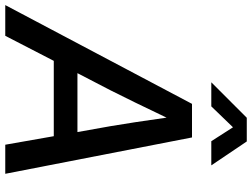

<svg xmlns="http://www.w3.org/2000/svg" viewBox="-172 -844 981 748"><g transform="rotate(90 319.0 -470.5)"><path d="M-34.7 0 350.1 -727.5H481L622.6 0H509.3L476.1 -189H182.6L85 0ZM230.5 -281.2H460L437 -410.2Q429.7 -455.1 421.6 -506.3Q413.6 -557.6 403.8 -628.4Q370.1 -557.6 345 -506.3Q319.8 -455.1 297.4 -410.2ZM359.9 -802.7H266.6V-803.2L404.3 -940.9H496.6L589.4 -803.2V-802.7H495.6L441.4 -887.2Z"/></g></svg>

Font: Inter Display Medium
Style: Italic
Weight: 500
Italic angle: -9.39999°
Designer: Rasmus Andersson
Foundry: rsms
Version: Version 4.000;git-a52131595